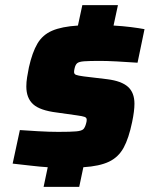

<svg xmlns="http://www.w3.org/2000/svg" viewBox="-20 -716 580 744"><path d="M149 8 165 -68Q134 -70 100 -74Q66 -78 29 -82L57 -212Q85 -210 128 -207.5Q171 -205 206 -205Q255 -205 276 -207Q297 -209 303.5 -216Q310 -223 314 -239Q316 -246 316 -252Q316 -260 308 -263Q300 -266 278 -269L200 -280Q135 -288 108.5 -312Q82 -336 82 -381Q82 -398 85 -416.5Q88 -435 92 -455Q105 -513 125 -547Q145 -581 182 -597Q219 -613 282 -617L299 -696H437L420 -617Q456 -615 487.5 -611Q519 -607 540 -603L513 -473Q471 -476 432 -478Q393 -480 368 -480Q326 -480 306 -478.5Q286 -477 279 -471Q272 -465 269 -451Q267 -443 267 -437Q267 -429 274.5 -426Q282 -423 304 -420L396 -409Q451 -402 476 -379.5Q501 -357 501 -314Q501 -286 492 -243Q479 -180 459 -143.5Q439 -107 402.5 -89.5Q366 -72 303 -68L287 8Z"/></svg>

Font: Saira ExtraBold
Style: Italic
Weight: 800
Italic angle: -12°
Designer: Hector Gatti with collaboration of the Omnibus-Type team
Foundry: Omnibus-Type
Version: Version 1.100; ttfautohint (v1.8.3)